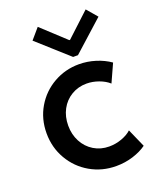

<svg xmlns="http://www.w3.org/2000/svg" viewBox="-144 -857 770 947"><g transform="rotate(-20 241.0 -383.0)"><path d="M32.2 -263.2Q32.2 -338.4 68.1 -399.2Q104 -460 165 -494.6Q226.1 -529.3 297.9 -529.3Q341.8 -529.3 384.3 -516.1Q426.8 -502.9 460 -479.5L417 -384.8Q396 -403.8 364.3 -415.3Q332.5 -426.8 300.8 -426.8Q256.8 -426.8 221.2 -405.5Q185.5 -384.3 165.5 -346.9Q145.5 -309.6 145.5 -262.2Q145.5 -215.8 165.5 -178Q185.5 -140.1 221.2 -118.4Q256.8 -96.7 301.3 -96.7Q335.9 -96.7 368.2 -108.6Q400.4 -120.6 418.9 -138.2L461.4 -42Q431.6 -20.5 389.6 -7.3Q347.7 5.9 301.3 5.9Q227.1 5.9 165.5 -29.5Q104 -64.9 68.1 -126.7Q32.2 -188.5 32.2 -263.2ZM294.9 -657.2H298.8L422.4 -772L469.7 -716.8L309.6 -572.8H284.2L123.5 -716.8L170.9 -772Z"/></g></svg>

Font: Reddit Sans SemiBold
Style: Regular
Weight: 600
Designer: Stephen Hutchings
Foundry: Reddit
Version: Version 1.013